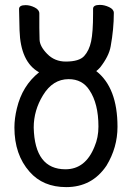

<svg xmlns="http://www.w3.org/2000/svg" viewBox="-20 -742 540 786"><path d="M251 24Q156 24 101 -39Q39 -109 39 -220Q39 -257 49 -298Q71 -391 140 -446Q64 -488 60 -618L58 -705Q58 -721 85 -721Q103 -721 122 -711.5Q141 -702 141 -687V-628Q141 -607 142 -579.5Q143 -552 173.5 -521Q204 -490 249 -490Q304 -490 324.5 -512.5Q345 -535 353 -572.5Q361 -610 361 -686V-706Q361 -722 389 -722Q407 -722 426.5 -713Q446 -704 446 -689Q446 -623 433 -552Q426 -512 390 -466Q380 -455 374 -451Q461 -383 461 -223Q461 -138 416 -64Q357 24 251 24ZM248 -49Q330 -49 367 -142Q383 -179 383 -224Q383 -318 346 -373Q317 -418 261 -418Q196 -418 156 -352Q118 -290 118 -220Q122 -49 248 -49Z"/></svg>

Font: LXGW WenKai Mono Medium
Style: Regular
Weight: 500
Monospace: yes
Designer: LXGW / Fontworks Inc.
Foundry: LXGW / Fontworks Inc.
Version: Version 1.520; June 14, 2025